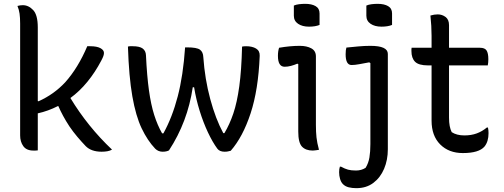

<svg xmlns="http://www.w3.org/2000/svg" viewBox="-20 -781 2630 1001"><path d="M177 3Q170 4 165 4Q160 4 154 4Q118 4 101.5 -19Q85 -42 85 -75V-658Q85 -689 82 -710Q79 -731 71 -750Q78 -752 85 -753Q92 -754 99 -754Q129 -754 153 -728.5Q177 -703 177 -638V-254L181 -253Q221 -271 255.5 -295.5Q290 -320 320 -352Q387 -427 435 -540H450Q485 -540 503.5 -530Q522 -520 522 -505Q522 -498 519 -489Q516 -480 508 -465Q476 -404 435.5 -354.5Q395 -305 347 -270Q438 -120 564 -1Q554 5 540 7.5Q526 10 510 10Q456 10 427 -19Q405 -42 383 -68Q361 -94 342 -122Q323 -151 309 -177Q295 -203 284 -228H282Q231 -202 177 -190Z M945 -534H956Q1006 -534 1022.5 -522Q1039 -510 1040 -483Q1048 -369 1076 -265Q1104 -161 1144 -87H1150Q1177 -132 1196.5 -189.5Q1216 -247 1227.5 -331Q1239 -415 1242 -538Q1247 -539 1251.5 -539.5Q1256 -540 1263 -540Q1295 -540 1315 -528Q1335 -516 1334 -490Q1327 -313 1286.5 -190Q1246 -67 1183 5Q1175 7 1168 8.5Q1161 10 1151 10Q1125 10 1113 -6Q1088 -40 1064 -91Q1040 -142 1021 -203Q1002 -264 992 -326H985Q958 -145 861 3Q848 10 828 10Q805 10 789 -6Q749 -48 718.5 -112Q688 -176 670 -278.5Q652 -381 647 -538Q652 -540 658.5 -540Q665 -540 672 -540Q708 -540 724 -528Q740 -516 741 -493Q746 -386 756.5 -310.5Q767 -235 784 -181.5Q801 -128 825 -86H832Q878 -169 906.5 -278Q935 -387 945 -534Z M1535 -95V-447L1530 -449Q1514 -442 1497 -437.5Q1480 -433 1464 -433Q1429 -433 1429 -490Q1429 -514 1435 -532Q1464 -537 1491 -539.5Q1518 -542 1543 -542Q1579 -542 1603 -529Q1627 -516 1627 -487V-130Q1627 -93 1630 -65Q1633 -37 1643 0Q1635 1 1627 2.5Q1619 4 1611 4Q1574 4 1554.5 -16.5Q1535 -37 1535 -95ZM1512 -752Q1523 -757 1539 -759Q1555 -761 1571 -761Q1605 -761 1625.5 -749Q1646 -737 1646 -711V-651Q1624 -642 1591 -642Q1556 -642 1534 -657Q1512 -672 1512 -699Z M1911 -542Q2002 -542 2002 -500V-3Q2002 53 1982.5 99Q1963 145 1926.5 172.5Q1890 200 1838 200Q1816 200 1798 195.5Q1780 191 1768 179Q1758 169 1753 152Q1748 135 1748 117Q1748 99 1752 88H1758Q1778 99 1794.5 103.5Q1811 108 1836 108Q1864 108 1886 94Q1901 70 1906 40Q1911 10 1911 -30V-452L1905 -456Q1878 -451 1854 -446.5Q1830 -442 1813 -442Q1782 -442 1782 -498Q1782 -521 1786 -533Q1815 -536 1848 -539Q1881 -542 1911 -542ZM1890 -752Q1901 -757 1917 -759Q1933 -761 1949 -761Q1983 -761 2003.5 -749Q2024 -737 2024 -711V-651Q2002 -642 1969 -642Q1934 -642 1912 -657Q1890 -672 1890 -699Z M2524 -116Q2527 -103 2527 -87Q2527 -43 2506 -17Q2477 17 2393 17Q2320 17 2275 -28Q2230 -73 2230 -152V-440H2212Q2163 -440 2144 -459Q2125 -478 2125 -515Q2125 -520 2125 -524Q2125 -528 2126 -532H2230V-594Q2230 -646 2224 -700Q2244 -706 2262 -706Q2285 -706 2303 -692.5Q2321 -679 2321 -650V-532H2482Q2508 -532 2517 -517.5Q2526 -503 2526 -472Q2526 -454 2523 -440H2321V-168Q2321 -143 2324.5 -124.5Q2328 -106 2335 -92Q2361 -75 2401 -75Q2437 -75 2465.5 -85.5Q2494 -96 2518 -116Z"/></svg>

Font: Recursive Sn Csl St
Style: Regular
Weight: 400
Version: Version 1.079;hotconv 1.0.112;makeotfexe 2.5.65598; ttfautoh